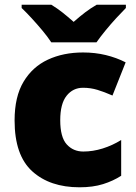

<svg xmlns="http://www.w3.org/2000/svg" viewBox="-20 -786 579 816"><path d="M318 10Q192 10 117 -58Q42 -126 42 -274Q42 -375 80 -438.5Q118 -502 183.5 -532.5Q249 -563 333 -563Q384 -563 429.5 -552Q475 -541 514 -521L458 -380Q424 -395 394.5 -404Q365 -413 333 -413Q290 -413 263 -379Q236 -345 236 -275Q236 -203 263.5 -172.5Q291 -142 334 -142Q375 -142 416.5 -155Q458 -168 495 -191V-39Q461 -17 418 -3.5Q375 10 318 10ZM198 -606Q183 -629 160.5 -656Q138 -683 114.5 -708.5Q91 -734 72 -752V-766H198Q224 -750 245.5 -733Q267 -716 293 -693Q319 -716 342 -733.5Q365 -751 391 -766H515V-752Q498 -735 474.5 -709.5Q451 -684 428.5 -656.5Q406 -629 390 -606Z"/></svg>

Font: Noto Sans Black
Style: Regular
Weight: 900
Designer: Monotype Design Team
Foundry: Monotype Imaging Inc.
Version: Version 2.007